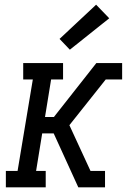

<svg xmlns="http://www.w3.org/2000/svg" viewBox="-20 -799 541 819"><path d="M5 0V-70H55L120 -460H79V-530H249V-460H198L172 -300H210L391 -530H463L457 -493L463 -530H501V-460H431L276 -265L366 -70H428V0H375L381 -37L375 0H314L241 -160L209 -230H160L134 -70H175V0ZM278 -587 234 -633 390 -779 446 -721Z"/></svg>

Font: Iosevka Slab Oblique
Style: Regular
Weight: 400
Italic angle: -9°
Monospace: yes
Designer: Belleve Invis
Foundry: Belleve Invis
Version: Version 11.1.1; ttfautohint (v1.8.3)